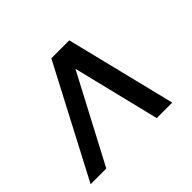

<svg xmlns="http://www.w3.org/2000/svg" viewBox="-122 -676 840 840"><g transform="rotate(-45 298.5 -255.5)"><path d="M9 0 277 -511H388L514 0H418L319 -404L106 0Z"/></g></svg>

Font: Chivo Medium
Style: Italic
Weight: 500
Italic angle: -8.05°
Designer: Hector Gatti
Foundry: Omnibus-Type
Version: Version 2.002